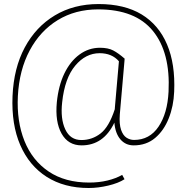

<svg xmlns="http://www.w3.org/2000/svg" viewBox="-20 -709 918 950"><path d="M418.5 221.2Q297.9 221.2 210.9 166Q124.5 110.8 80.3 9Q36.1 -92.8 42 -233.4Q47.9 -372.1 102.5 -474.1Q157.2 -576.2 251 -632.6Q344.7 -689 467.8 -689Q595.7 -689 680.7 -637.7Q765.6 -585.9 806.6 -489Q847.7 -392.1 841.8 -255.4Q838.9 -183.6 814.9 -123.5Q791 -63 747.6 -26.4Q704.1 10.3 641.6 10.3Q601.1 10.3 575.7 -19.5Q550.3 -49.3 545.9 -102.1Q492.2 10.3 383.8 10.3Q317.4 10.3 284.7 -47.9Q252 -106 261.2 -203.1Q269.5 -285.2 298.3 -345.2Q327.6 -405.8 373.3 -439.2Q418.9 -472.7 474.6 -472.7Q515.1 -472.7 540.5 -459.2Q565.9 -445.8 596.7 -418.9L595.7 -405.8L572.8 -143.1Q569.3 -94.7 579.1 -66.4Q588.9 -38.6 606.2 -27.6Q623.5 -16.6 643.1 -16.6Q720.2 -16.6 764.4 -82.3Q808.6 -147.9 814 -255.4Q823.7 -448.7 736.8 -555.7Q649.9 -662.6 465.8 -662.6Q352.5 -662.6 265.6 -609.4Q178.7 -556.2 127 -459.5Q75.2 -362.8 68.4 -233.4Q62 -108.9 101.1 -11.2Q140.1 85.4 221.2 139.9Q302.2 194.3 421.4 194.3Q469.7 194.3 512 184.1Q554.2 173.8 584.5 156.2L596.2 177.7Q565.9 197.3 515.9 209.2Q465.8 221.2 418.5 221.2ZM382.8 -16.1Q435.5 -16.1 477.5 -48.6Q519.5 -81.1 547.9 -168.5Q548.3 -170.9 548.3 -174.8Q548.3 -178.7 548.8 -181.2L568.4 -405.8Q533.7 -445.8 473.1 -445.8Q403.8 -445.8 352.1 -384Q300.3 -322.3 287.6 -203.1Q278.3 -121.6 303 -68.8Q327.6 -16.1 382.8 -16.1Z"/></svg>

Font: Hanuman Thin
Style: Regular
Weight: 100
Designer: Danh Hong
Version: Version 8.002; ttfautohint (v1.8.3)